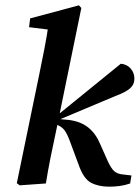

<svg xmlns="http://www.w3.org/2000/svg" viewBox="-20 -688 524 720"><path d="M43 -1 127 -408Q137 -456 146.5 -505Q156 -554 163 -603L203 -572L89 -586L93 -619L276 -668L285 -658L190 -195Q178 -140 169 -94.5Q160 -49 152 0L54 7ZM468 0Q448 7 428.5 9.5Q409 12 389 12Q349 12 321 -3Q293 -18 275 -70L246 -148Q233 -185 222 -199.5Q211 -214 191 -221L178 -225L177 -241L433 -449Q456 -447 470 -431Q484 -415 484 -393Q484 -371 467.5 -356.5Q451 -342 413 -328L194 -236L197 -242L240 -238Q284 -232 312 -209Q340 -186 356 -147L384 -84Q397 -56 408.5 -46Q420 -36 439 -34L473 -30Z"/></svg>

Font: Lisu Bosa Black
Style: Italic
Weight: 900
Italic angle: -19°
Designer: David Morse, Annie Olsen, Victor Gaultney, Frank Grießhammer (Latin)
Foundry: SIL International
Version: Version 2.000